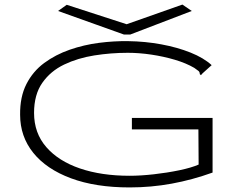

<svg xmlns="http://www.w3.org/2000/svg" viewBox="-20 -810 1040 840"><path d="M547 10Q398 10 290.5 -30Q183 -70 125.5 -141.5Q68 -213 68 -308Q67 -386 95.5 -442Q124 -498 173.5 -534.5Q223 -571 285 -592.5Q347 -614 413 -622.5Q479 -631 541 -630Q615 -629 685.5 -616Q756 -603 813.5 -580Q871 -557 906 -525L866 -489L859 -481L854 -486Q854 -495 848.5 -499.5Q843 -504 830 -513Q794 -534 745 -548.5Q696 -563 642.5 -571Q589 -579 539 -579Q465 -579 392.5 -567.5Q320 -556 260.5 -527.5Q201 -499 165 -447.5Q129 -396 129 -316Q129 -228 182.5 -166.5Q236 -105 330 -73Q424 -41 547 -41Q595 -41 653 -47.5Q711 -54 764 -65Q817 -76 849 -90L848 -244H557V-294H910V-55Q821 -23 731 -6.5Q641 10 547 10ZM778 -790 819 -762 550 -659H522L234 -762L272 -789L534 -704Z"/></svg>

Font: Inconsolata UltraExpanded Light
Style: Regular
Weight: 300
Width: 9
Monospace: yes
Designer: Raph Levien, Cyreal, Brenton Simpson
Foundry: Raph Levien, Cyreal, Google
Version: Version 3.001; ttfautohint (v1.8.2.53-6de2)